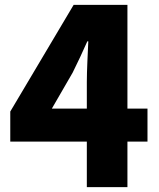

<svg xmlns="http://www.w3.org/2000/svg" viewBox="-20 -765 649 785"><path d="M335 0H501V-186H583V-321H501V-745H281L22 -309V-186H335ZM335 -321H192L277 -468C298 -510 318 -553 337 -596H341C339 -548 335 -477 335 -430Z"/></svg>

Font: Noto Sans CJK HK Black
Style: Regular
Weight: 900
Designer: Ryoko NISHIZUKA 西塚涼子 (kana, bopomofo & ideographs); Paul D. Hunt (Latin, Greek & Cyrillic); Sandoll Communications 산돌커뮤니
Foundry: Adobe
Version: Version 2.004;hotconv 1.0.118;makeotfexe 2.5.65603